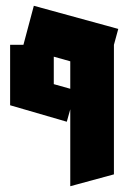

<svg xmlns="http://www.w3.org/2000/svg" viewBox="-20 -457 444 664"><path d="M211 -36 15 -93V-94V-302H61L97 -437L389 -357L374 -302V146L223 187V-79ZM166 -166 223 -150V-245L166 -261Z"/></svg>

Font: Blaka Ink
Style: Regular
Weight: 400
Designer: Mohamed Gaber
Foundry: Kief Type Foundry
Version: Version 1.003; ttfautohint (v1.8.4.7-5d5b)